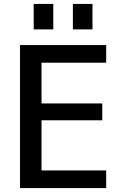

<svg xmlns="http://www.w3.org/2000/svg" viewBox="-20 -960 634 980"><path d="M352 -810V-940H452V-810ZM152 -810V-940H252V-810ZM192 -640V-432H502V-346H192V-90H522V0H82V-730H522V-640Z"/></svg>

Font: M PLUS 1p Medium
Style: Regular
Weight: 500
Version: Version 1.062